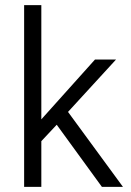

<svg xmlns="http://www.w3.org/2000/svg" viewBox="-20 -728 509 748"><path d="M74 0V-708H141V-263L350 -496H432L245 -292L459 0H377L201 -242L141 -178V0Z"/></svg>

Font: Atkinson Hyperlegible Next Light
Style: Regular
Weight: 300
Designer: Elliott Scott, Megan Eiswerth, Linus Boman, Theodore Petrosky, Letters from Sweden
Foundry: Applied Design Works, Letters from Sweden
Version: Version 2.001